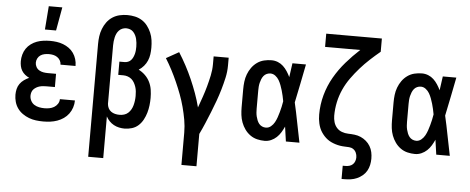

<svg xmlns="http://www.w3.org/2000/svg" viewBox="-58 -907 3117 1272"><g transform="rotate(5 1500.0 -270.5)"><path d="M248 8Q223 8 199 5Q175 2 152.5 -6.5Q130 -15 110 -29Q90 -43 76 -62.5Q62 -82 55.5 -105.5Q49 -129 49 -153Q49 -172 53.5 -191Q58 -210 69 -225.5Q80 -241 96 -252.5Q112 -264 130 -272Q115 -279 102 -289.5Q89 -300 80.5 -314Q72 -328 68.5 -344.5Q65 -361 65 -377Q65 -399 71 -421Q77 -443 89.5 -461.5Q102 -480 120.5 -493.5Q139 -507 159.5 -514.5Q180 -522 202.5 -525Q225 -528 247 -528Q269 -528 291 -525Q313 -522 334 -514Q355 -506 373 -493Q391 -480 403.5 -462Q416 -444 422.5 -422.5Q429 -401 429 -379V-377H329V-378Q329 -392 321.5 -405Q314 -418 302 -426Q290 -434 276 -437Q262 -440 247 -440Q233 -440 218 -437Q203 -434 191 -426Q179 -418 172 -404.5Q165 -391 165 -376Q165 -361 172.5 -347.5Q180 -334 193 -326.5Q206 -319 220.5 -316.5Q235 -314 250 -314H305V-226H250Q238 -226 226.5 -225Q215 -224 204 -221Q193 -218 182.5 -212Q172 -206 164 -197.5Q156 -189 152.5 -177.5Q149 -166 149 -155Q149 -137 157.5 -121Q166 -105 180.5 -96Q195 -87 212.5 -83.5Q230 -80 248 -80Q264 -80 280.5 -83Q297 -86 311.5 -94.5Q326 -103 335.5 -117.5Q345 -132 345 -149H445Q445 -125 437.5 -102Q430 -79 416 -60Q402 -41 382.5 -27.5Q363 -14 340.5 -6Q318 2 294.5 5Q271 8 248 8ZM206 -600 218 -756H308L280 -600Z M565 215V-535Q565 -561 568.5 -586.5Q572 -612 581.5 -636.5Q591 -661 606.5 -682Q622 -703 643.5 -717Q665 -731 690.5 -737Q716 -743 742 -743Q768 -743 793 -737.5Q818 -732 839.5 -718.5Q861 -705 876.5 -684.5Q892 -664 902 -640.5Q912 -617 915.5 -592Q919 -567 919 -541Q919 -519 916 -497Q913 -475 904.5 -455Q896 -435 881.5 -418Q867 -401 848 -389Q872 -377 891.5 -358Q911 -339 923 -314.5Q935 -290 939 -263Q943 -236 943 -209Q943 -184 940 -159Q937 -134 930 -110Q923 -86 911 -63.5Q899 -41 880.5 -24Q862 -7 837.5 0.5Q813 8 788 8Q770 8 751.5 4Q733 0 716.5 -9Q700 -18 687 -31.5Q674 -45 665 -62V215ZM747 -80Q763 -80 778 -84.5Q793 -89 804.5 -99.5Q816 -110 823.5 -123.5Q831 -137 835 -152Q839 -167 841 -182.5Q843 -198 843 -214Q843 -229 841.5 -244Q840 -259 835.5 -273Q831 -287 823.5 -300.5Q816 -314 805 -323.5Q794 -333 779.5 -338Q765 -343 750 -343H716V-431H750Q762 -431 773.5 -435.5Q785 -440 793 -449Q801 -458 806 -469Q811 -480 814 -491.5Q817 -503 818 -515Q819 -527 819 -539Q819 -552 817.5 -565Q816 -578 813 -590.5Q810 -603 804 -615Q798 -627 789 -636.5Q780 -646 767.5 -650.5Q755 -655 742 -655Q729 -655 716.5 -650Q704 -645 694.5 -635Q685 -625 679.5 -613Q674 -601 671 -588Q668 -575 666.5 -561.5Q665 -548 665 -535V-146Q666 -131 672.5 -117.5Q679 -104 691 -95.5Q703 -87 717.5 -83.5Q732 -80 747 -80Z M1185 215V0Q1185 -43 1177.5 -85Q1170 -127 1159 -168.5Q1148 -210 1133 -250Q1118 -290 1100.5 -329.5Q1083 -369 1063.5 -406.5Q1044 -444 1021 -481L1105 -528Q1131 -487 1154 -444Q1177 -401 1196.5 -356.5Q1216 -312 1232.5 -266.5Q1249 -221 1261 -174Q1274 -210 1286.5 -246Q1299 -282 1309 -318.5Q1319 -355 1327 -392.5Q1335 -430 1335 -468V-520H1435V-468Q1435 -427 1426 -386.5Q1417 -346 1405.5 -306.5Q1394 -267 1380 -228.5Q1366 -190 1350.5 -151.5Q1335 -113 1319 -75Q1303 -37 1285 0V215Z M1720 8Q1695 8 1670 2Q1645 -4 1624 -19Q1603 -34 1588 -55Q1573 -76 1564 -100Q1555 -124 1552 -149.5Q1549 -175 1549 -200V-320Q1549 -345 1552 -370.5Q1555 -396 1564 -420Q1573 -444 1588 -465Q1603 -486 1624 -501Q1645 -516 1670 -522Q1695 -528 1720 -528Q1742 -528 1762 -520Q1782 -512 1797.5 -497.5Q1813 -483 1825 -464.5Q1837 -446 1846 -427Q1849 -450 1852.5 -473.5Q1856 -497 1859 -520H1949Q1936 -456 1923.5 -391.5Q1911 -327 1897 -263Q1912 -198 1924.5 -132Q1937 -66 1951 0H1861Q1858 -24 1854 -48.5Q1850 -73 1847 -98Q1838 -78 1826.5 -59Q1815 -40 1799 -25Q1783 -10 1762.5 -1Q1742 8 1720 8ZM1720 -80Q1739 -80 1754 -92.5Q1769 -105 1778 -121.5Q1787 -138 1793 -155.5Q1799 -173 1804 -191Q1809 -209 1813 -227Q1817 -245 1820 -264Q1817 -281 1813 -299Q1809 -317 1804 -334Q1799 -351 1792.5 -368.5Q1786 -386 1777 -401.5Q1768 -417 1753 -428.5Q1738 -440 1720 -440Q1707 -440 1695 -434.5Q1683 -429 1675 -419Q1667 -409 1662 -396.5Q1657 -384 1654 -371.5Q1651 -359 1650 -346Q1649 -333 1649 -320V-200Q1649 -187 1650 -174Q1651 -161 1654 -148.5Q1657 -136 1662 -123.5Q1667 -111 1675 -101Q1683 -91 1695 -85.5Q1707 -80 1720 -80Z M2250 215V127H2268Q2281 127 2294 123.5Q2307 120 2316.5 111Q2326 102 2330.5 89.5Q2335 77 2335 64Q2335 48 2328.5 33.5Q2322 19 2309.5 10.5Q2297 2 2281.5 1Q2266 0 2250.5 -0.5Q2235 -1 2220 -3.5Q2205 -6 2190.5 -10.5Q2176 -15 2162 -21.5Q2148 -28 2136 -37Q2124 -46 2113.5 -57.5Q2103 -69 2094.5 -82Q2086 -95 2080.5 -109Q2075 -123 2071.5 -138Q2068 -153 2066.5 -168Q2065 -183 2065 -198Q2065 -264 2082.5 -327.5Q2100 -391 2132.5 -447.5Q2165 -504 2208 -553.5Q2251 -603 2299 -647H2065V-735H2435V-647Q2400 -618 2367 -587.5Q2334 -557 2304 -523Q2274 -489 2247.5 -452Q2221 -415 2202.5 -374Q2184 -333 2174.5 -288.5Q2165 -244 2165 -198Q2165 -177 2171 -156Q2177 -135 2191 -119Q2205 -103 2225.5 -95.5Q2246 -88 2267.5 -87.5Q2289 -87 2310.5 -84.5Q2332 -82 2351.5 -73.5Q2371 -65 2387.5 -51Q2404 -37 2415 -18.5Q2426 0 2430.5 21Q2435 42 2435 64Q2435 85 2430.5 106Q2426 127 2415.5 145.5Q2405 164 2388 178Q2371 192 2351.5 200.5Q2332 209 2311 212Q2290 215 2268 215Z M2720 8Q2695 8 2670 2Q2645 -4 2624 -19Q2603 -34 2588 -55Q2573 -76 2564 -100Q2555 -124 2552 -149.5Q2549 -175 2549 -200V-320Q2549 -345 2552 -370.5Q2555 -396 2564 -420Q2573 -444 2588 -465Q2603 -486 2624 -501Q2645 -516 2670 -522Q2695 -528 2720 -528Q2742 -528 2762 -520Q2782 -512 2797.5 -497.5Q2813 -483 2825 -464.5Q2837 -446 2846 -427Q2849 -450 2852.5 -473.5Q2856 -497 2859 -520H2949Q2936 -456 2923.5 -391.5Q2911 -327 2897 -263Q2912 -198 2924.5 -132Q2937 -66 2951 0H2861Q2858 -24 2854 -48.5Q2850 -73 2847 -98Q2838 -78 2826.5 -59Q2815 -40 2799 -25Q2783 -10 2762.5 -1Q2742 8 2720 8ZM2720 -80Q2739 -80 2754 -92.5Q2769 -105 2778 -121.5Q2787 -138 2793 -155.5Q2799 -173 2804 -191Q2809 -209 2813 -227Q2817 -245 2820 -264Q2817 -281 2813 -299Q2809 -317 2804 -334Q2799 -351 2792.5 -368.5Q2786 -386 2777 -401.5Q2768 -417 2753 -428.5Q2738 -440 2720 -440Q2707 -440 2695 -434.5Q2683 -429 2675 -419Q2667 -409 2662 -396.5Q2657 -384 2654 -371.5Q2651 -359 2650 -346Q2649 -333 2649 -320V-200Q2649 -187 2650 -174Q2651 -161 2654 -148.5Q2657 -136 2662 -123.5Q2667 -111 2675 -101Q2683 -91 2695 -85.5Q2707 -80 2720 -80Z"/></g></svg>

Font: Iosevka Curly Slab Semibold
Style: Regular
Weight: 600
Monospace: yes
Designer: Belleve Invis
Foundry: Belleve Invis
Version: Version 22.1.2; ttfautohint (v1.8.4)